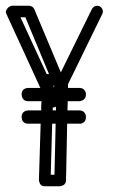

<svg xmlns="http://www.w3.org/2000/svg" viewBox="-20 -660 427 666"><path d="M317 -640Q322 -640 326 -638Q336 -632 337 -621Q337 -616 335 -612L216 -368V-355H255Q273 -355 278 -337Q278 -335 278 -333V-332Q278 -314 260 -310Q258 -309 255 -309H215L214 -277H255Q273 -277 278 -259Q278 -256 278 -254Q278 -235 260 -231Q257 -231 255 -231H213L209 -34Q208 -18 192 -15Q190 -14 189 -14H135Q120 -14 116 -30Q115 -32 115 -34V-35L121 -231H78Q60 -231 56 -247Q55 -251 55 -254Q55 -271 71 -276Q75 -277 78 -277H123V-294L124 -309H78Q60 -309 56 -326Q55 -330 55 -332Q55 -350 71 -354Q75 -355 78 -355H120L2 -612Q0 -616 0 -620Q5 -636 20 -640H81Q94 -639 99 -628L191 -409L299 -629Q306 -640 317 -640ZM51 -600 142 -403Q144 -403 146 -403H150L68 -600ZM169 -363H166L165 -356ZM174 -290Q169 -287 164 -287H163V-277H174V-285ZM161 -231 156 -54H169L173 -231Z"/></svg>

Font: Santa Chrismast Display
Style: Regular
Weight: 400
Designer: MUHAMMAD YONI
Version: Version 001.000